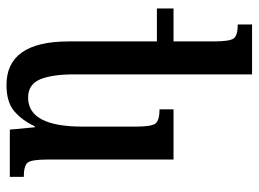

<svg xmlns="http://www.w3.org/2000/svg" viewBox="-120 -422 778 577"><g transform="rotate(-90 268.5 -133.0)"><path d="M484 193Q452 193 442.5 181.5Q433 170 433 120V0H532V-50H433V-315Q433 -502 302 -502Q250 -502 222.5 -478Q195 -454 178 -417H175L168 -492H26V-450Q60 -450 69 -438Q78 -426 78 -380V0H229V-42Q197 -42 187 -53.5Q177 -65 177 -113V-273Q177 -437 264 -437Q304 -437 319 -401Q334 -365 334 -298V236H484Z"/></g></svg>

Font: Noto Serif Armenian ExtraCondensed Semi
Style: Regular
Weight: 600
Width: 3
Designer: Monotype Design Team
Foundry: Monotype Imaging Inc.
Version: Version 1.901